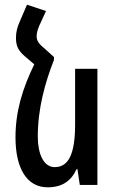

<svg xmlns="http://www.w3.org/2000/svg" viewBox="-20 -788 496 818"><path d="M210 -545 169 -582C144 -602 136 -616 136 -634C136 -650 143 -671 154 -693L176 -741L95 -768L65 -698C54 -674 48 -652 48 -627C48 -592 58 -572 86 -548L126 -514C75 -409 46 -312 46 -203C46 -71 94 10 183 10C245 10 283 -17 306 -67H310L320 0H395V-495H300V-259C300 -131 272 -76 213 -76C165 -76 141 -134 141 -206C141 -326 172 -436 210 -533Z"/></svg>

Font: Noto Sans Armenian ExtraCondensed Medium
Style: Regular
Weight: 500
Width: 2
Designer: Monotype Design Team
Foundry: Monotype Imaging Inc.
Version: Version 2.008